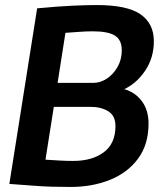

<svg xmlns="http://www.w3.org/2000/svg" viewBox="-20 -730 641 760"><path d="M17 -2 127 -697Q211 -705 267.5 -707.5Q324 -710 363 -710Q483 -710 536 -673.5Q589 -637 589 -567Q589 -502 555.5 -451.5Q522 -401 472 -377Q515 -365 541.5 -329.5Q568 -294 568 -241Q568 -158 526.5 -102Q485 -46 415 -18Q345 10 260 10Q218 10 184 9Q150 8 111.5 5Q73 2 17 -2ZM208 -402H350Q377 -402 402.5 -418.5Q428 -435 445 -464.5Q462 -494 462 -531Q462 -572 435 -589Q408 -606 348 -606Q319 -606 295 -604Q271 -602 239 -600ZM193 -307 160 -98Q190 -96 216.5 -94.5Q243 -93 270 -93Q345 -93 391 -127.5Q437 -162 437 -231Q437 -272 408.5 -289.5Q380 -307 339 -307Z"/></svg>

Font: Georama SemiBold
Style: Italic
Weight: 600
Italic angle: -9°
Designer: Jean-Baptiste Levee
Foundry: Production Type
Version: Version 1.000